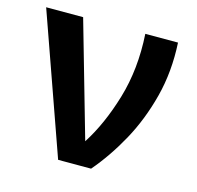

<svg xmlns="http://www.w3.org/2000/svg" viewBox="-83 -606 710 692"><g transform="rotate(15 272.5 -260.0)"><path d="M7 -520H145L268 -90Q319 -169 352 -279.5Q385 -390 377 -520H499Q505 -413 480.5 -318Q456 -223 412 -143Q368 -63 314 0H191Z"/></g></svg>

Font: Murecho Medium
Style: Regular
Weight: 500
Designer: Neil Summerour
Foundry: Positype
Version: Version 1.010; ttfautohint (v1.8.3)